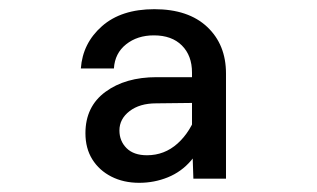

<svg xmlns="http://www.w3.org/2000/svg" viewBox="-20 -729 690 418"><path d="M401 -340 398 -430V-571Q398 -608 376 -630Q354 -652 315 -652Q279 -652 254.5 -632.5Q230 -613 228 -580H156Q160 -635 202 -672Q244 -709 316 -709Q390 -709 431 -670.5Q472 -632 472 -569V-340ZM283 -331Q249 -331 222.5 -344.5Q196 -358 181 -382Q166 -406 166 -439Q166 -497 209.5 -529Q253 -561 321 -561H407V-505L320 -504Q284 -504 262 -487Q240 -470 240 -445Q240 -422 255.5 -406.5Q271 -391 300 -391Q338 -391 366.5 -416.5Q395 -442 410 -486L425 -441Q417 -404 396 -379.5Q375 -355 345.5 -343Q316 -331 283 -331Z"/></svg>

Font: Azeret Mono Thin
Style: Regular
Weight: 400
Version: Version 1.002